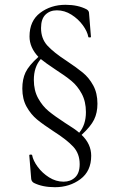

<svg xmlns="http://www.w3.org/2000/svg" viewBox="-20 -592 481 800"><path d="M360 57Q360 121 315 154.5Q270 188 209 188Q157 188 121 170Q111 164 110 153L102 55Q102 52 108 52Q114 52 114 55Q118 77 137 103Q156 129 184.5 147Q213 165 245 165Q274 165 293 147Q312 129 312 92Q312 48 285 19Q258 -10 203 -45Q160 -73 134.5 -94Q109 -115 91 -147Q73 -179 73 -223Q73 -262 86.5 -290.5Q100 -319 140 -355Q103 -394 103 -440Q103 -505 147.5 -538.5Q192 -572 253 -572Q305 -572 341 -553Q351 -547 351 -537L359 -438Q359 -436 353.5 -436Q348 -436 348 -438Q344 -461 325 -487Q306 -513 277.5 -531Q249 -549 217 -549Q188 -549 169.5 -531Q151 -513 151 -475Q151 -431 177.5 -402Q204 -373 258 -338Q300 -310 325.5 -289Q351 -268 368.5 -236Q386 -204 386 -160Q386 -122 372 -93.5Q358 -65 320 -30Q360 8 360 57ZM251 -80Q293 -54 310 -39Q338 -72 338 -125Q338 -169 320.5 -201.5Q303 -234 277.5 -255Q252 -276 210 -303Q168 -331 150 -346Q121 -313 121 -259Q121 -215 139 -182.5Q157 -150 182.5 -129Q208 -108 251 -80Z"/></svg>

Font: Cormorant Garamond
Style: Regular
Weight: 400
Designer: Christian Thalmann (Catharsis Fonts)
Version: Version 3.000